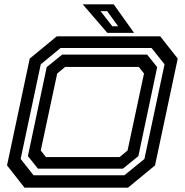

<svg xmlns="http://www.w3.org/2000/svg" viewBox="-20 -868 854 888"><path d="M93.5 0 12.5 -103 117.5 -597 242.5 -700H721L802 -597L697 -103L572 0ZM135 -57.5H555.5L648 -133L741 -570.5L681 -646H260L168.5 -570.5L75.5 -133ZM155.5 -88 109 -146 196 -557.5 267.5 -615.5H660.5L707 -557.5L620 -146L548.5 -88ZM192.5 -141.5H533L570 -172L646 -528L622 -558.5H281.5L244.5 -528L168.5 -172ZM600 -716H476.5L362.5 -848H506ZM526.5 -746.5 475.5 -816.5H445L499.5 -746.5Z"/></svg>

Font: Tourney Expanded SemiBold
Style: Italic
Weight: 600
Width: 7
Italic angle: -12°
Designer: Tyler Finck
Foundry: Etcetera Type Co
Version: Version 1.010; ttfautohint (v1.8.3)